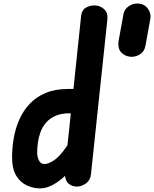

<svg xmlns="http://www.w3.org/2000/svg" viewBox="-20 -1034 854 1064"><path d="M201.5 10Q165.5 10 129.8 -6Q94 -22 70.5 -59.5Q47 -97 47 -161.5Q47 -214.5 56.2 -268.5Q65.5 -322.5 87 -371.2Q108.5 -420 144.2 -458.2Q180 -496.5 232.8 -518.8Q285.5 -541 358 -541H387L429.5 -945.5Q433 -978 455 -991Q477 -1004 502 -1004Q534.5 -1004 556.8 -983.5Q579 -963 575 -926L484 -67.5Q480.5 -34.5 455.8 -17.2Q431 0 406 0Q383.5 0 364.2 -13.2Q345 -26.5 341 -55L340.5 -59.5Q310.5 -30.5 274 -10.2Q237.5 10 201.5 10ZM226.5 -125Q248 -125 280.2 -146.2Q312.5 -167.5 354 -229.5L372.5 -406H364.5Q317.5 -406 285.8 -391.5Q254 -377 234 -353Q214 -329 203.8 -300.2Q193.5 -271.5 189.8 -242.2Q186 -213 186 -188.5Q186 -164 196 -144.5Q206 -125 226.5 -125ZM701.5 -719.5Q670 -723.5 651.2 -744.2Q632.5 -765 636.5 -803L663.5 -951.5Q668 -982 691.5 -998.2Q715 -1014.5 740 -1014.5Q778 -1014.5 798.5 -987.2Q819 -960 813 -929L786 -780.5Q780 -747.5 754.5 -732.2Q729 -717 701.5 -719.5Z"/></svg>

Font: Edu NSW ACT Cursive
Style: Regular
Weight: 400
Designer: Tina and Corey Anderson, Eben Sorkin, Mirko Velimirovic
Foundry: Sorkin Type Co.
Version: Version 2.000